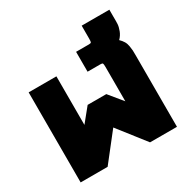

<svg xmlns="http://www.w3.org/2000/svg" viewBox="-166 -905 1052 1062"><g transform="rotate(-30 360.0 -374.0)"><path d="M229 -265.1 299.8 -352.1H418.9L490.2 -265.1V-484.9Q490.2 -503.4 487.5 -507.3Q484.9 -511.2 473.1 -511.2H391.1V-638.2H473.1Q484.9 -638.2 487.5 -642.1Q490.2 -646 490.2 -664.1V-748H667Q666.5 -734.9 667 -703.9Q667.5 -672.9 666.5 -656Q665.5 -639.2 656.7 -616Q647.9 -592.8 629.9 -575.2Q643.6 -562 651.9 -548.1Q660.2 -534.2 663.1 -515.4Q666 -496.6 666.5 -488Q667 -479.5 667 -457V0H495.1L359.9 -172.9L224.1 0H51.8V-575.2H229Z"/></g></svg>

Font: LT Superior Black
Style: Regular
Weight: 900
Designer: Daniel Lyons
Foundry: LyonsType
Version: Version 2.005